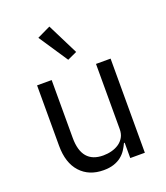

<svg xmlns="http://www.w3.org/2000/svg" viewBox="-144 -878 856 989"><g transform="rotate(-20 284.0 -383.5)"><path d="M403 -84H399Q391 -66 379.5 -48.5Q368 -31 351 -17.5Q334 -4 310 4Q286 12 254 12Q174 12 127 -39.5Q80 -91 80 -185V-516H160V-199Q160 -60 278 -60Q302 -60 324.5 -66Q347 -72 364.5 -84Q382 -96 392.5 -114.5Q403 -133 403 -159V-516H483V0H403ZM170 -744 243 -779 328 -609 276 -585Z"/></g></svg>

Font: IBM Plex Sans Thai
Style: Regular
Weight: 400
Designer: Mike Abbink, Paul van der Laan, Pieter van Rosmalen, Ben Mitchell, Mark Frömberg
Foundry: Bold Monday
Version: Version 1.1